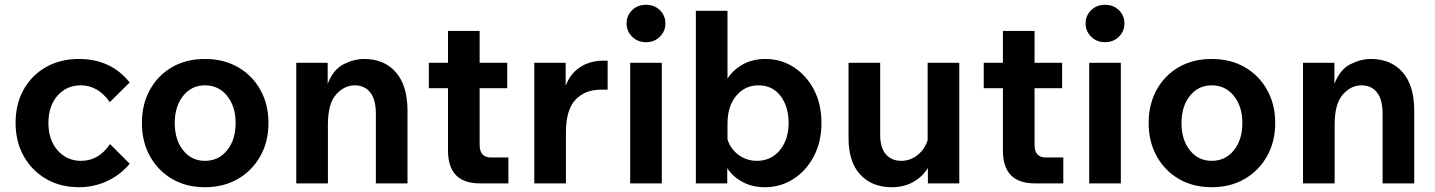

<svg xmlns="http://www.w3.org/2000/svg" viewBox="-20 -765 5985 801"><path d="M439 -164 521 -82Q483 -36 428 -10Q373 16 309 16Q232 16 172.5 -18.5Q113 -53 79 -113.5Q45 -174 45 -252Q45 -331 78.5 -391Q112 -451 171.5 -485Q231 -519 309 -519Q443 -519 521 -421L438 -339Q389 -409 317 -409Q258 -409 220 -366Q182 -323 182 -252Q182 -181 220.5 -137.5Q259 -94 318 -94Q392 -94 439 -164Z M835 16Q757 16 698 -18.5Q639 -53 605.5 -113.5Q572 -174 572 -252Q572 -330 605.5 -390.5Q639 -451 698 -485Q757 -519 835 -519Q913 -519 972.5 -485Q1032 -451 1066 -390.5Q1100 -330 1100 -252Q1100 -174 1066 -113.5Q1032 -53 972.5 -18.5Q913 16 835 16ZM835 -94Q892 -94 927.5 -138Q963 -182 963 -252Q963 -321 927.5 -365Q892 -409 835 -409Q779 -409 744 -365Q709 -321 709 -252Q709 -182 744 -138Q779 -94 835 -94Z M1680 0H1548V-291Q1548 -350 1524.5 -379.5Q1501 -409 1460 -409Q1416 -409 1382 -370.5Q1348 -332 1348 -245V0H1216V-503H1347V-415Q1370 -475 1413.5 -497Q1457 -519 1499 -519Q1583 -519 1631.5 -463.5Q1680 -408 1680 -304Z M2101 0H1982Q1849 0 1849 -137V-397H1769V-503H1849V-636H1981V-503H2096V-397H1981V-160Q1981 -108 2029 -108H2101Z M2515 -512V-391H2488Q2420 -391 2380.5 -348.5Q2341 -306 2341 -214V0H2209V-503H2340V-408Q2356 -448 2381.5 -470.5Q2407 -493 2436.5 -502.5Q2466 -512 2494 -512Z M2756 -667Q2756 -635 2733 -612Q2710 -589 2675 -589Q2640 -589 2617 -612Q2594 -635 2594 -667Q2594 -700 2617 -722.5Q2640 -745 2675 -745Q2710 -745 2733 -722.5Q2756 -700 2756 -667ZM2741 0H2609V-503H2741Z M3014 0H2883V-720H3015V-437Q3039 -474 3079.5 -496.5Q3120 -519 3173 -519Q3238 -519 3291 -485Q3344 -451 3375.5 -391Q3407 -331 3407 -252Q3407 -173 3375 -112.5Q3343 -52 3289.5 -18Q3236 16 3171 16Q3119 16 3078.5 -5.5Q3038 -27 3014 -63ZM3015 -248V-183Q3028 -143 3061.5 -118.5Q3095 -94 3138 -94Q3197 -94 3233.5 -138.5Q3270 -183 3270 -252Q3270 -320 3236.5 -364.5Q3203 -409 3144 -409Q3088 -409 3051.5 -365.5Q3015 -322 3015 -248Z M3982 0H3851V-64Q3827 -26 3788.5 -5Q3750 16 3700 16Q3618 16 3569 -36.5Q3520 -89 3520 -189V-503H3652V-203Q3652 -149 3675.5 -121.5Q3699 -94 3740 -94Q3777 -94 3807 -117.5Q3837 -141 3850 -180V-503H3982Z M4416 0H4297Q4164 0 4164 -137V-397H4084V-503H4164V-636H4296V-503H4411V-397H4296V-160Q4296 -108 4344 -108H4416Z M4671 -667Q4671 -635 4648 -612Q4625 -589 4590 -589Q4555 -589 4532 -612Q4509 -635 4509 -667Q4509 -700 4532 -722.5Q4555 -745 4590 -745Q4625 -745 4648 -722.5Q4671 -700 4671 -667ZM4656 0H4524V-503H4656Z M5035 16Q4957 16 4898 -18.5Q4839 -53 4805.5 -113.5Q4772 -174 4772 -252Q4772 -330 4805.5 -390.5Q4839 -451 4898 -485Q4957 -519 5035 -519Q5113 -519 5172.5 -485Q5232 -451 5266 -390.5Q5300 -330 5300 -252Q5300 -174 5266 -113.5Q5232 -53 5172.5 -18.5Q5113 16 5035 16ZM5035 -94Q5092 -94 5127.5 -138Q5163 -182 5163 -252Q5163 -321 5127.5 -365Q5092 -409 5035 -409Q4979 -409 4944 -365Q4909 -321 4909 -252Q4909 -182 4944 -138Q4979 -94 5035 -94Z M5880 0H5748V-291Q5748 -350 5724.5 -379.5Q5701 -409 5660 -409Q5616 -409 5582 -370.5Q5548 -332 5548 -245V0H5416V-503H5547V-415Q5570 -475 5613.5 -497Q5657 -519 5699 -519Q5783 -519 5831.5 -463.5Q5880 -408 5880 -304Z"/></svg>

Font: Wix Madefor Text
Style: Bold
Weight: 700
Designer: Dalton Maag Ltd
Foundry: Dalton Maag Ltd
Version: Version 3.100